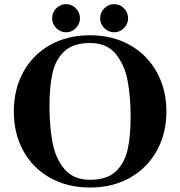

<svg xmlns="http://www.w3.org/2000/svg" viewBox="-20 -874 848 904"><path d="M45 -349Q45 -452.5 89.2 -534Q133.5 -615.5 215 -661.8Q296.5 -708 404 -708Q510 -708 591.8 -661.8Q673.5 -615.5 718.5 -533.8Q763.5 -452 763.5 -349Q763.5 -246 718.5 -164.5Q673.5 -83 591.8 -37Q510 9 404 9Q297 9 215.5 -37Q134 -83 89.5 -164.2Q45 -245.5 45 -349ZM595 -324Q595 -418.5 580.8 -494Q566.5 -569.5 524.5 -620.5Q482.5 -671.5 404 -671.5Q324.5 -671.5 282.5 -631.8Q240.5 -592 226.8 -528.2Q213 -464.5 213 -374Q213 -280 227 -204.5Q241 -129 283.2 -78.2Q325.5 -27.5 404 -27.5Q483.5 -27.5 525.2 -67Q567 -106.5 581 -170Q595 -233.5 595 -324ZM451.5 -788.2Q451.5 -806 460.6 -821.3Q469.7 -836.5 484.8 -845.5Q499.8 -854.5 518 -854.5Q535 -854.5 550.1 -845.5Q565.2 -836.5 574.1 -821.3Q583 -806 583 -788.1Q583 -770.3 574 -755.1Q565 -740 550 -731Q535 -722 518 -722Q499.8 -722 484.8 -731Q469.7 -740 460.6 -755.2Q451.5 -770.5 451.5 -788.2ZM225.5 -788.2Q225.5 -806 234.5 -821.3Q243.5 -836.5 258.7 -845.5Q274 -854.5 291.6 -854.5Q308.5 -854.5 323.5 -845.5Q338.4 -836.5 347.5 -821.3Q356.5 -806 356.5 -788.1Q356.5 -770.3 347.5 -755.1Q338.5 -740 323.6 -731Q308.7 -722 291.5 -722Q274 -722 258.7 -731Q243.5 -740 234.5 -755.2Q225.5 -770.5 225.5 -788.2Z"/></svg>

Font: Didactic
Style: Regular
Weight: 400
Designer: Tyler Finck
Foundry: Etcetera Type Co
Version: Version 3.007;FEAKit 1.0